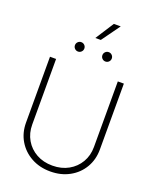

<svg xmlns="http://www.w3.org/2000/svg" viewBox="-193 -1196 1060 1313"><g transform="rotate(20 337.0 -539.5)"><path d="M337.4 9.3Q259.3 9.3 198.5 -24.4Q137.7 -58.1 103 -116.2Q68.4 -174.3 68.4 -248.5V-727.5H112.8V-250.5Q112.8 -188 141.4 -138.9Q169.9 -89.8 220.7 -61.5Q271.5 -33.2 337.4 -33.2Q403.3 -33.2 453.9 -61.5Q504.4 -89.8 533.2 -138.9Q562 -188 562 -250.5V-727.5H606V-248.5Q606 -174.3 571.5 -116Q537.1 -57.6 476.3 -24.2Q415.5 9.3 337.4 9.3ZM315.9 -954.1 401.9 -1087.9H452.1L355.5 -954.1ZM435.5 -826.2Q421.4 -826.2 411.4 -836.2Q401.4 -846.2 401.4 -860.4Q401.4 -874.5 411.4 -884.5Q421.4 -894.5 435.5 -894.5Q449.7 -894.5 459.7 -884.5Q469.7 -874.5 469.7 -860.4Q469.7 -846.2 459.7 -836.2Q449.7 -826.2 435.5 -826.2ZM235.8 -826.2Q221.7 -826.2 211.7 -836.2Q201.7 -846.2 201.7 -860.4Q201.7 -874.5 211.7 -884.5Q221.7 -894.5 235.8 -894.5Q250 -894.5 260 -884.5Q270 -874.5 270 -860.4Q270 -846.2 260 -836.2Q250 -826.2 235.8 -826.2Z"/></g></svg>

Font: Inter Display ExtraLight
Style: Regular
Weight: 200
Designer: Rasmus Andersson
Foundry: rsms
Version: Version 4.000;git-a52131595